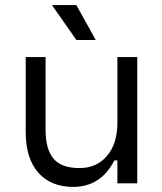

<svg xmlns="http://www.w3.org/2000/svg" viewBox="-20 -720 636 754"><path d="M441 -90H429Q376 14 267 14Q182 14 132 -40Q81 -97 81 -200V-496H159V-210Q159 -133 191 -96Q222 -60 292 -60Q361 -60 401 -109Q441 -156 441 -238V-496H519V0H441ZM356 -563H280L184 -700H280Z"/></svg>

Font: Rilu
Style: Regular
Weight: 500
Designer: Alí Sinisterra
Foundry: Alí Sinisterra
Version: 0.1